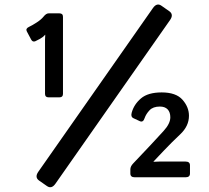

<svg xmlns="http://www.w3.org/2000/svg" viewBox="-20 -771 907 835"><path d="M149.9 14.2Q129.9 0 146.5 -23.9L645 -735.8Q662.1 -760.3 682.1 -746.1L716.3 -722.2Q736.3 -708 719.7 -684.1L221.2 27.8Q204.1 52.2 184.1 38.1ZM96.7 -634.3Q90.3 -646.5 105.5 -653.8Q120.1 -660.6 139.6 -673.3Q159.2 -686 169.4 -698.7Q180.7 -712.9 191.4 -712.9H238.8Q253.9 -712.9 253.9 -697.8V-362.8Q253.9 -347.7 238.8 -347.7H190.9Q175.8 -347.7 175.8 -362.8V-599.1Q175.8 -609.4 176.8 -619.6H175.8Q168 -609.9 154.3 -602.3Q140.6 -594.7 133.8 -591.8Q122.1 -586.9 115.7 -598.6ZM565.9 0Q546.9 0 546.9 -16.6V-34.2Q546.9 -47.4 559.1 -60.1Q559.1 -60.1 634.8 -140.1Q661.6 -168.9 691.2 -201.2Q720.7 -233.4 720.7 -260.7Q720.7 -283.2 709 -295.4Q697.3 -307.6 675.3 -307.6Q645.5 -307.6 630.4 -291.5Q615.2 -275.4 608.9 -257.3Q602.5 -237.3 587.9 -244.1L559.6 -257.3Q547.9 -262.7 552.7 -280.8Q562.5 -316.9 593 -343Q623.5 -369.1 683.1 -369.1Q745.6 -369.1 773.7 -337.2Q801.8 -305.2 801.8 -267.6Q801.8 -222.7 763.9 -187Q726.1 -151.4 690.9 -114.3L647.9 -68.8V-67.4Q663.1 -68.4 673.3 -68.4H787.1Q806.2 -68.4 806.2 -51.8V-16.6Q806.2 0 787.1 0Z"/></svg>

Font: Istok
Style: Bold
Weight: 700
Designer: Andrey V. Panov
Foundry: Andrey V. Panov
Version: Version 1.0.1